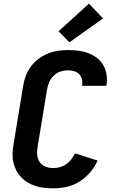

<svg xmlns="http://www.w3.org/2000/svg" viewBox="-20 -1015 640 1043"><path d="M270 8Q245 8 220.5 5.5Q196 3 173 -4.5Q150 -12 130 -24Q110 -36 94 -53Q78 -70 67.5 -91Q57 -112 52 -136Q47 -160 48.5 -185Q50 -210 54 -234L106 -549Q110 -576 120 -603Q130 -630 147.5 -653.5Q165 -677 189 -695Q213 -713 240 -724Q267 -735 294.5 -739Q322 -743 349 -743Q378 -743 406 -739.5Q434 -736 459 -726.5Q484 -717 505.5 -701Q527 -685 540.5 -662Q554 -639 558.5 -611.5Q563 -584 559 -556Q558 -554 558 -552.5Q558 -551 557 -549H426Q426 -550 426 -550.5Q426 -551 426 -552Q429 -569 425 -585Q421 -601 410 -612.5Q399 -624 382.5 -628.5Q366 -633 349 -633Q329 -633 308.5 -626.5Q288 -620 272.5 -605Q257 -590 248 -570.5Q239 -551 236 -531L184 -216Q180 -195 182 -173Q184 -151 196 -134Q208 -117 228 -109.5Q248 -102 270 -102Q288 -102 306 -107Q324 -112 340 -123Q356 -134 367.5 -149.5Q379 -165 387 -182L510 -143Q495 -108 469.5 -78.5Q444 -49 411.5 -28.5Q379 -8 342.5 0Q306 8 270 8ZM357 -785 298 -845 463 -995 540 -915Z"/></svg>

Font: Iosevka Curly XBdEx
Style: Italic
Weight: 800
Width: 7
Italic angle: -9°
Monospace: yes
Designer: Belleve Invis
Foundry: Belleve Invis
Version: Version 11.1.0; ttfautohint (v1.8.3)